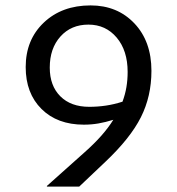

<svg xmlns="http://www.w3.org/2000/svg" viewBox="-20 -690 654 710"><path d="M540 -428Q540 -334 501 -256.5Q462 -179 370 -92L273 0H154L153 -2L293 -127Q329 -159 355 -188.5Q381 -218 399 -247Q370 -238 344 -233.5Q318 -229 290 -229Q192 -229 133.5 -287Q75 -345 75 -442Q75 -543 142 -606.5Q209 -670 315 -670Q414 -670 477 -603.5Q540 -537 540 -428ZM433 -314Q443 -341 447.5 -368Q452 -395 452 -424Q452 -503 411.5 -551Q371 -599 307 -599Q243 -599 203.5 -555Q164 -511 164 -440Q164 -373 203 -334Q242 -295 310 -295Q341 -295 371.5 -299.5Q402 -304 433 -314Z"/></svg>

Font: Intel One Mono
Style: Regular
Weight: 400
Monospace: yes
Designer: Fred Shallcrass
Foundry: Frere-Jones Type LLC
Version: Version 1.400;hotconv 1.1.0;makeotfexe 2.6.0;FJTRelease1.4